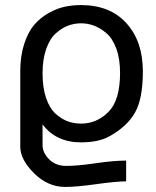

<svg xmlns="http://www.w3.org/2000/svg" viewBox="-20 -552 614 758"><path d="M60 -270Q60 -331 75.5 -378.5Q91 -426 115 -454Q139 -482 172 -500.5Q205 -519 236 -525.5Q267 -532 300 -532Q414 -532 479 -460.5Q544 -389 544 -270Q544 -162 513 -107.5Q482 -53 414 -15Q371 10 300 10Q201 10 148 -61V21Q148 51 174 77Q200 103 241 103Q286 103 357.5 92.5Q429 82 478 82V164Q439 164 360.5 175Q282 186 237 186Q169 186 114.5 132Q60 78 60 27ZM300 -64Q362 -64 408 -110Q454 -156 454 -264Q454 -320 439 -360.5Q424 -401 399.5 -421.5Q375 -442 350.5 -451Q326 -460 300 -460Q274 -460 249.5 -451Q225 -442 201 -421Q177 -400 162.5 -359Q148 -318 148 -262Q148 -206 162 -165Q176 -124 199.5 -103Q223 -82 247.5 -73Q272 -64 300 -64Z"/></svg>

Font: ColatingCofangSans
Style: Regular
Weight: 400
Foundry: GNU
Version: Version 412.227;June 27, 2022;FontCreator 11.0.0.2412 32-bit